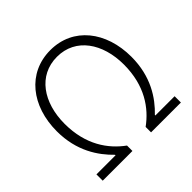

<svg xmlns="http://www.w3.org/2000/svg" viewBox="-183 -921 1101 1101"><g transform="rotate(-45 367.5 -371.0)"><path d="M51 0H292V-44C204 -108 127 -214 127 -385C127 -557 216 -688 368 -688C519 -688 608 -557 608 -385C608 -214 531 -108 443 -44V0H685V-51H529V-55C599 -122 670 -226 670 -386C670 -591 552 -742 368 -742C183 -742 65 -591 65 -386C65 -226 137 -122 206 -55V-51H51Z"/></g></svg>

Font: Genne Gothic Light
Style: Regular
Weight: 300
Designer: Ryoko NISHIZUKA (kana & ideographs); Paul D. Hunt (Latin, Greek & Cyrillic); Wenlong ZHANG (bopomofo); Sandoll Communica
Foundry: Adobe Systems Incorporated
Version: Version 1.004;PS 1.004;hotconv 16.6.51;makeotf.lib2.5.65220